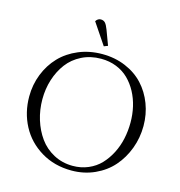

<svg xmlns="http://www.w3.org/2000/svg" viewBox="-129 -1023 1075 1145"><g transform="rotate(15 408.5 -450.0)"><path d="M58.1 -354Q58.1 -427.2 84 -492.7Q109.9 -558.1 156 -606.4Q202.1 -654.8 269.3 -682.9Q336.4 -710.9 415 -710.9Q493.2 -710.9 559.1 -683.1Q625 -655.3 669.2 -607.4Q713.4 -559.6 737.8 -495.6Q762.2 -431.6 762.2 -359.9Q762.2 -286.6 737.3 -220Q712.4 -153.3 668.2 -102.8Q624 -52.2 558.1 -22.2Q492.2 7.8 415 7.8Q309.1 7.8 226.8 -42Q144.5 -91.8 101.3 -173.8Q58.1 -255.9 58.1 -354ZM138.2 -358.9Q138.2 -293.5 156.7 -233.4Q175.3 -173.3 209.5 -125.7Q243.7 -78.1 297.1 -49.6Q350.6 -21 415 -21Q466.3 -21 510.5 -39.8Q554.7 -58.6 585.7 -91.3Q616.7 -124 638.9 -167.2Q661.1 -210.4 671.6 -259.3Q682.1 -308.1 682.1 -359.9Q682.1 -409.7 671.4 -456.5Q660.6 -503.4 638.7 -544.4Q616.7 -585.4 585.4 -616.2Q554.2 -647 510.5 -664.6Q466.8 -682.1 415 -682.1Q349.6 -682.1 296.1 -655.3Q242.7 -628.4 208.7 -583.3Q174.8 -538.1 156.5 -480.5Q138.2 -422.9 138.2 -358.9ZM321.8 -889.2Q334 -908.2 352.1 -908.2Q369.1 -908.2 379.4 -897.2Q389.6 -886.2 399.9 -858.9L434.1 -767.1L410.2 -757.8Z"/></g></svg>

Font: Dihjauti
Style: Regular
Weight: 400
Designer: T. Christopher White
Version: Version 3.0.0